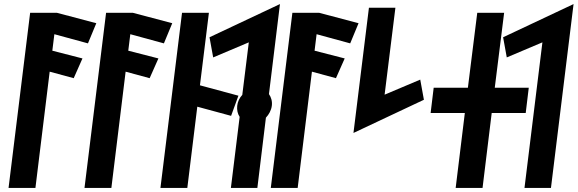

<svg xmlns="http://www.w3.org/2000/svg" viewBox="-20 -923 2837 943"><path d="M128 -860 22 0H154L224 -571L342 -539L385 -636L237 -674L247 -755L412 -710L453 -809L260 -860Z M501 -860 395 0H527L597 -571L715 -539L758 -636L610 -674L620 -755L785 -710L826 -809L633 -860Z M768 0H900L949 -399L1115 -354L1151 -453L962 -504L1006 -860H874Z M1244 0 1286 -345C1301 -361 1312 -381 1315 -403C1318 -425 1312 -445 1301 -461L1355 -903L1009 -740L1027 -641L1202 -715L1170 -457C1156 -442 1147 -423 1145 -403C1143 -383 1147 -364 1157 -349L1114 0Z M1416 -860 1310 0H1442L1512 -571L1630 -539L1673 -636L1525 -674L1535 -755L1700 -710L1741 -809L1548 -860Z M1792 -885 1716 -270 2062 -433 2044 -532 1869 -458 1922 -885Z M2324 -860 2278 -492H2110L2095 -368H2263L2218 0H2350L2395 -368H2562L2577 -492H2410L2456 -860Z M2686 0 2797 -903 2451 -740 2469 -641 2644 -715 2556 0Z"/></svg>

Font: Ny Stormning
Style: Kr
Weight: 400
Designer: Robert Jablonski, Mew Too
Foundry: Cannot Into Space Fonts
Version: Version 0.90